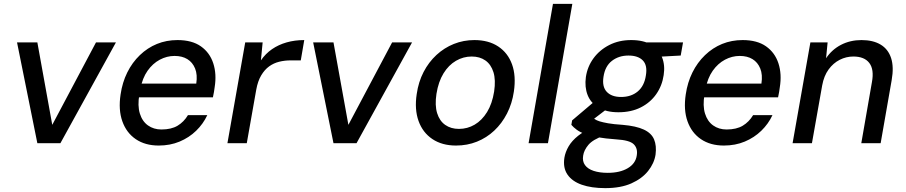

<svg xmlns="http://www.w3.org/2000/svg" viewBox="-20 -740 4683 992"><path d="M173 0 68 -521H173L250 -95L476 -521H579L292 0Z M800 12Q730 12 681.5 -21Q633 -54 612 -113.5Q591 -173 603 -252Q612 -314 637.5 -365.5Q663 -417 702.5 -455Q742 -493 791 -513Q840 -533 897 -533Q972 -533 1018 -500.5Q1064 -468 1082 -412.5Q1100 -357 1089 -289Q1088 -278 1085.5 -265Q1083 -252 1080 -237H673L685 -308H994Q1001 -354 988 -386Q975 -418 948 -434.5Q921 -451 882 -451Q842 -451 805.5 -431.5Q769 -412 742.5 -374.5Q716 -337 705 -280L700 -252Q690 -194 702.5 -153.5Q715 -113 744.5 -92Q774 -71 814 -71Q865 -71 897.5 -90.5Q930 -110 951 -145H1051Q1030 -100 993.5 -64.5Q957 -29 908 -8.5Q859 12 800 12Z M1155 0 1247 -521H1337L1328 -428Q1352 -463 1385.5 -486Q1419 -509 1461 -521Q1503 -533 1552 -533L1534 -428H1481Q1451 -428 1422.5 -421Q1394 -414 1370.5 -397Q1347 -380 1329.5 -350.5Q1312 -321 1304 -277L1255 0Z M1703 0 1598 -521H1703L1780 -95L2006 -521H2109L1822 0Z M2336 12Q2264 12 2214 -21.5Q2164 -55 2142.5 -115Q2121 -175 2133 -254Q2142 -317 2168.5 -368Q2195 -419 2235 -456Q2275 -493 2325 -513Q2375 -533 2431 -533Q2504 -533 2554 -500Q2604 -467 2625.5 -407.5Q2647 -348 2635 -267Q2626 -205 2599.5 -153.5Q2573 -102 2533.5 -65Q2494 -28 2444 -8Q2394 12 2336 12ZM2351 -74Q2395 -74 2432.5 -96Q2470 -118 2496.5 -161Q2523 -204 2533 -267Q2542 -327 2529.5 -367Q2517 -407 2488 -427.5Q2459 -448 2417 -448Q2374 -448 2336 -426Q2298 -404 2271.5 -361Q2245 -318 2235 -255Q2226 -196 2238.5 -155.5Q2251 -115 2280.5 -94.5Q2310 -74 2351 -74Z M2711 0 2837 -720H2937L2811 0Z M3107 232Q3036 232 2986 214.5Q2936 197 2912 162Q2888 127 2896 75Q2901 45 2918 16Q2935 -13 2967 -38.5Q2999 -64 3047 -83L3100 -39Q3043 -19 3020 8.5Q2997 36 2993 64Q2988 93 3002.5 113Q3017 133 3047.5 143Q3078 153 3120 153Q3183 153 3223.5 129Q3264 105 3270 63Q3276 27 3254.5 5.5Q3233 -16 3163 -20Q3107 -24 3068 -31Q3029 -38 3003 -47.5Q2977 -57 2960 -69.5Q2943 -82 2932 -95L2936 -118L3054 -218L3134 -191L3003 -91L3032 -140Q3042 -132 3052 -125Q3062 -118 3078 -113Q3094 -108 3122 -103Q3150 -98 3197 -95Q3267 -89 3306.5 -70.5Q3346 -52 3359.5 -19.5Q3373 13 3367 59Q3360 104 3328.5 143.5Q3297 183 3242 207.5Q3187 232 3107 232ZM3175 -160Q3113 -160 3072.5 -184Q3032 -208 3016 -249Q3000 -290 3007 -342Q3015 -396 3046.5 -439Q3078 -482 3128 -507.5Q3178 -533 3241 -533Q3305 -533 3344.5 -509Q3384 -485 3400.5 -444Q3417 -403 3409 -352Q3401 -297 3370.5 -253.5Q3340 -210 3290.5 -185Q3241 -160 3175 -160ZM3189 -239Q3241 -239 3275 -267.5Q3309 -296 3317 -350Q3326 -402 3301.5 -427.5Q3277 -453 3227 -453Q3177 -453 3141.5 -425.5Q3106 -398 3098 -343Q3090 -292 3115 -265.5Q3140 -239 3189 -239ZM3312 -443 3302 -521H3509L3497 -453Z M3720 12Q3650 12 3601.5 -21Q3553 -54 3532 -113.5Q3511 -173 3523 -252Q3532 -314 3557.5 -365.5Q3583 -417 3622.5 -455Q3662 -493 3711 -513Q3760 -533 3817 -533Q3892 -533 3938 -500.5Q3984 -468 4002 -412.5Q4020 -357 4009 -289Q4008 -278 4005.5 -265Q4003 -252 4000 -237H3593L3605 -308H3914Q3921 -354 3908 -386Q3895 -418 3868 -434.5Q3841 -451 3802 -451Q3762 -451 3725.5 -431.5Q3689 -412 3662.5 -374.5Q3636 -337 3625 -280L3620 -252Q3610 -194 3622.5 -153.5Q3635 -113 3664.5 -92Q3694 -71 3734 -71Q3785 -71 3817.5 -90.5Q3850 -110 3871 -145H3971Q3950 -100 3913.5 -64.5Q3877 -29 3828 -8.5Q3779 12 3720 12Z M4075 0 4167 -521H4256L4248 -439Q4278 -484 4325.5 -508.5Q4373 -533 4431 -533Q4491 -533 4530 -509.5Q4569 -486 4584 -440Q4599 -394 4587 -326L4530 0H4430L4485 -316Q4497 -381 4471.5 -414.5Q4446 -448 4389 -448Q4352 -448 4318.5 -431Q4285 -414 4261 -381Q4237 -348 4228 -299L4175 0Z"/></svg>

Font: DM Sans 10pt Medium
Style: Italic
Weight: 500
Italic angle: -10°
Version: Version 4.004;gftools[0.9.30]